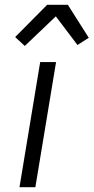

<svg xmlns="http://www.w3.org/2000/svg" viewBox="-20 -778 389 798"><path d="M61 0 147 -520H213L127 0ZM83 -587 43 -624 176 -758H262L349 -621L302 -591L212 -710Z"/></svg>

Font: Iosevka Aile Light Oblique
Style: Regular
Weight: 300
Italic angle: -9°
Designer: Belleve Invis
Foundry: Belleve Invis
Version: Version 31.1.0; ttfautohint (v1.8.4)